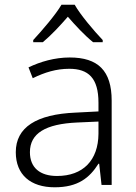

<svg xmlns="http://www.w3.org/2000/svg" viewBox="-20 -785 576 815"><path d="M297 -765H241C216 -722 158 -655 121 -615V-606H162C198 -636 236 -677 268 -714C300 -677 339 -635 375 -606H416V-615C379 -654 321 -722 297 -765ZM276 -541C212 -541 151 -523 101 -499L119 -453C170 -478 219 -493 274 -493C355 -493 398 -454 398 -349V-312L301 -307C135 -300 47 -245 47 -139C47 -43 110 10 212 10C311 10 360 -30 398 -90H401L411 0H454V-358C454 -485 396 -541 276 -541ZM308 -265 398 -269V-217C397 -105 333 -38 222 -38C150 -38 107 -73 107 -139C107 -219 173 -259 308 -265Z"/></svg>

Font: Noto Sans Gujarati UI Light
Style: Regular
Weight: 300
Designer: Jelle Bosma - Monotype Design Team, Universal Thirst
Foundry: Monotype Imaging Inc.
Version: Version 2.106